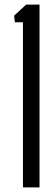

<svg xmlns="http://www.w3.org/2000/svg" viewBox="-20 -820 245 840"><path d="M80.4 0V-722.5H44.9L41.9 -751.6L94.5 -800H152.9V0Z"/></svg>

Font: Big Shoulders Stencil Display SC Thin
Style: Regular
Weight: 100
Designer: Patric King
Foundry: XO Type Co
Version: Version 2.001